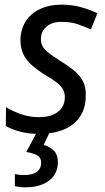

<svg xmlns="http://www.w3.org/2000/svg" viewBox="-20 -566 453 826"><path d="M148 10Q102 10 67 0.5Q32 -9 5 -24L6 -105Q31 -89 68.5 -75.5Q106 -62 146 -62Q183 -62 208 -72.5Q233 -83 246 -102.5Q259 -122 259 -147Q259 -166 251.5 -180.5Q244 -195 226 -209.5Q208 -224 175 -243Q140 -265 116 -286.5Q92 -308 80 -334Q68 -360 68 -394Q69 -440 90.5 -474Q112 -508 152 -527Q192 -546 245 -546Q291 -546 330.5 -534.5Q370 -523 399 -509L371 -439Q346 -451 315.5 -461.5Q285 -472 244 -472Q204 -472 180 -451.5Q156 -431 156 -398Q156 -381 163 -367.5Q170 -354 188 -339.5Q206 -325 238 -305Q270 -285 295.5 -265Q321 -245 335.5 -219Q350 -193 349 -155Q349 -101 324 -64Q299 -27 254 -8.5Q209 10 148 10ZM89 240Q76 240 64 238.5Q52 237 44 235V183Q54 185 64 186Q74 187 81 187Q107 187 123.5 181Q140 175 148.5 163Q157 151 157 134Q157 112 139.5 102Q122 92 93 88L140 0H195L168 57Q191 64 210 80.5Q229 97 229 134Q229 164 213 188Q197 212 165.5 226Q134 240 89 240Z"/></svg>

Font: Noto Sans Display
Style: Italic
Weight: 400
Italic angle: -12°
Designer: Monotype Design Team
Foundry: Monotype Imaging Inc.
Version: Version 2.003